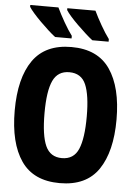

<svg xmlns="http://www.w3.org/2000/svg" viewBox="-62 -977 723 1033"><g transform="rotate(5 300.0 -460.5)"><path d="M300 10Q158 10 91.5 -86.5Q25 -183 25 -358Q25 -534 92 -629.5Q159 -725 300 -725Q442 -725 508.5 -628Q575 -531 575 -357Q575 -184 509 -87Q443 10 300 10ZM300 -125Q364 -125 389 -183Q414 -241 414 -360Q414 -475 389.5 -532Q365 -589 300 -589Q238 -589 212 -533.5Q186 -478 186 -358Q186 -238 211.5 -181.5Q237 -125 300 -125ZM408 -771Q391 -784 369 -804Q347 -824 324.5 -846Q302 -868 284.5 -888Q267 -908 259 -921V-931H411Q427 -897 451 -855Q475 -813 496 -785V-771ZM207 -771Q190 -784 168 -804Q146 -824 124 -846Q102 -868 84.5 -888Q67 -908 59 -921V-931H211Q227 -897 251 -855Q275 -813 296 -785V-771Z"/></g></svg>

Font: Noto Sans Mono ExtraBold
Style: Regular
Weight: 800
Designer: Monotype Design Team
Foundry: Monotype Imaging Inc.
Version: Version 2.014